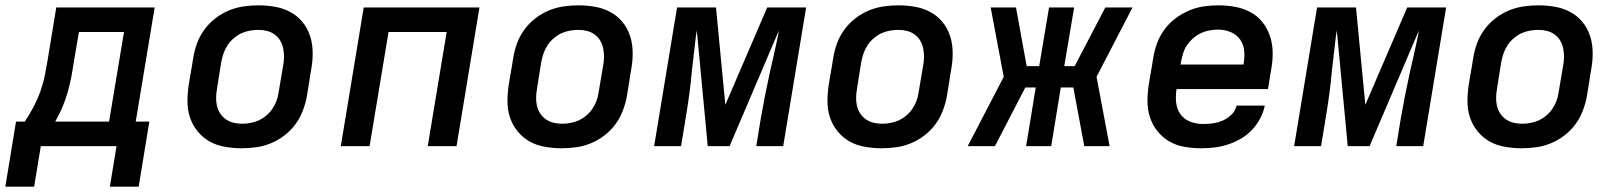

<svg xmlns="http://www.w3.org/2000/svg" viewBox="-51 -548 6071 720"><path d="M-31 152 9 -92H42Q60 -119 75 -147.5Q90 -176 100.5 -205.5Q111 -235 117 -265Q123 -295 128 -325L160 -520H529L458 -92H509L469 152H361L386 0H102L77 152ZM358 -92 414 -428H245L225 -311Q221 -283 215.5 -255Q210 -227 202 -199.5Q194 -172 182.5 -145Q171 -118 156 -92Z M855 8Q823 8 792 2.5Q761 -3 735 -17.5Q709 -32 690 -55.5Q671 -79 661.5 -107.5Q652 -136 652 -168Q652 -200 657 -232L674 -332Q678 -359 688 -386Q698 -413 715.5 -437Q733 -461 757 -479.5Q781 -498 808 -509Q835 -520 862.5 -524Q890 -528 918 -528Q950 -528 981 -522.5Q1012 -517 1038.5 -502.5Q1065 -488 1084 -464.5Q1103 -441 1112 -412.5Q1121 -384 1121.5 -352Q1122 -320 1116 -288L1100 -188Q1095 -161 1085 -134Q1075 -107 1057.5 -83Q1040 -59 1016 -40.5Q992 -22 965.5 -11Q939 0 911 4Q883 8 855 8ZM856 -84Q872 -84 888.5 -87Q905 -90 920 -97Q935 -104 948.5 -115.5Q962 -127 971.5 -141.5Q981 -156 986.5 -171.5Q992 -187 994 -203L1011 -303Q1014 -320 1014 -336.5Q1014 -353 1010.5 -368.5Q1007 -384 999 -397Q991 -410 978.5 -419Q966 -428 950.5 -432Q935 -436 918 -436Q902 -436 885.5 -433Q869 -430 854 -423Q839 -416 825.5 -404.5Q812 -393 802.5 -378.5Q793 -364 787.5 -348.5Q782 -333 779 -317L763 -217Q760 -200 759.5 -183.5Q759 -167 762.5 -151.5Q766 -136 774.5 -123Q783 -110 795.5 -101Q808 -92 823.5 -88Q839 -84 856 -84Z M1227 0 1313 -520H1747L1661 0H1553L1624 -428H1406L1335 0Z M2055 8Q2023 8 1992 2.5Q1961 -3 1935 -17.5Q1909 -32 1890 -55.5Q1871 -79 1861.5 -107.5Q1852 -136 1852 -168Q1852 -200 1857 -232L1874 -332Q1878 -359 1888 -386Q1898 -413 1915.5 -437Q1933 -461 1957 -479.5Q1981 -498 2008 -509Q2035 -520 2062.5 -524Q2090 -528 2118 -528Q2150 -528 2181 -522.5Q2212 -517 2238.5 -502.5Q2265 -488 2284 -464.5Q2303 -441 2312 -412.5Q2321 -384 2321.5 -352Q2322 -320 2316 -288L2300 -188Q2295 -161 2285 -134Q2275 -107 2257.5 -83Q2240 -59 2216 -40.5Q2192 -22 2165.5 -11Q2139 0 2111 4Q2083 8 2055 8ZM2056 -84Q2072 -84 2088.5 -87Q2105 -90 2120 -97Q2135 -104 2148.5 -115.5Q2162 -127 2171.5 -141.5Q2181 -156 2186.5 -171.5Q2192 -187 2194 -203L2211 -303Q2214 -320 2214 -336.5Q2214 -353 2210.5 -368.5Q2207 -384 2199 -397Q2191 -410 2178.5 -419Q2166 -428 2150.5 -432Q2135 -436 2118 -436Q2102 -436 2085.5 -433Q2069 -430 2054 -423Q2039 -416 2025.5 -404.5Q2012 -393 2002.5 -378.5Q1993 -364 1987.5 -348.5Q1982 -333 1979 -317L1963 -217Q1960 -200 1959.5 -183.5Q1959 -167 1962.5 -151.5Q1966 -136 1974.5 -123Q1983 -110 1995.5 -101Q2008 -92 2023.5 -88Q2039 -84 2056 -84Z M2402 0 2488 -520H2634L2669 -155L2826 -520H2972L2886 0H2785L2802 -104Q2810 -150 2819 -195.5Q2828 -241 2838 -286L2850 -338Q2855 -362 2860.5 -386Q2866 -410 2870 -434L2685 0H2603L2562 -434Q2558 -410 2555.5 -386Q2553 -362 2550 -338L2544 -286Q2540 -241 2534 -195.5Q2528 -150 2520 -104L2503 0Z M3255 8Q3223 8 3192 2.5Q3161 -3 3135 -17.5Q3109 -32 3090 -55.5Q3071 -79 3061.5 -107.5Q3052 -136 3052 -168Q3052 -200 3057 -232L3074 -332Q3078 -359 3088 -386Q3098 -413 3115.5 -437Q3133 -461 3157 -479.5Q3181 -498 3208 -509Q3235 -520 3262.5 -524Q3290 -528 3318 -528Q3350 -528 3381 -522.5Q3412 -517 3438.5 -502.5Q3465 -488 3484 -464.5Q3503 -441 3512 -412.5Q3521 -384 3521.5 -352Q3522 -320 3516 -288L3500 -188Q3495 -161 3485 -134Q3475 -107 3457.5 -83Q3440 -59 3416 -40.5Q3392 -22 3365.5 -11Q3339 0 3311 4Q3283 8 3255 8ZM3256 -84Q3272 -84 3288.5 -87Q3305 -90 3320 -97Q3335 -104 3348.5 -115.5Q3362 -127 3371.5 -141.5Q3381 -156 3386.5 -171.5Q3392 -187 3394 -203L3411 -303Q3414 -320 3414 -336.5Q3414 -353 3410.5 -368.5Q3407 -384 3399 -397Q3391 -410 3378.5 -419Q3366 -428 3350.5 -432Q3335 -436 3318 -436Q3302 -436 3285.5 -433Q3269 -430 3254 -423Q3239 -416 3225.5 -404.5Q3212 -393 3202.5 -378.5Q3193 -364 3187.5 -348.5Q3182 -333 3179 -317L3163 -217Q3160 -200 3159.5 -183.5Q3159 -167 3162.5 -151.5Q3166 -136 3174.5 -123Q3183 -110 3195.5 -101Q3208 -92 3223.5 -88Q3239 -84 3256 -84Z M3578 0 3713 -260 3664 -520H3759L3799 -300H3846L3883 -520H3977L3940 -300H3979L4094 -520H4196L4061 -260L4110 0H4015L3974 -220H3927L3891 0H3797L3833 -220H3794L3680 0Z M4453 8Q4421 8 4390 2.5Q4359 -3 4333.5 -18Q4308 -33 4289.5 -56Q4271 -79 4261.5 -108Q4252 -137 4252 -168.5Q4252 -200 4257 -232L4274 -332Q4278 -359 4288 -386Q4298 -413 4315.5 -437Q4333 -461 4357 -479Q4381 -497 4408 -508.5Q4435 -520 4462.5 -524Q4490 -528 4517 -528Q4549 -528 4580 -522.5Q4611 -517 4638 -502.5Q4665 -488 4683.5 -464.5Q4702 -441 4711.5 -412.5Q4721 -384 4721.5 -352Q4722 -320 4716 -288L4704 -214H4361Q4357 -189 4359.5 -164Q4362 -139 4375.5 -120Q4389 -101 4412 -92Q4435 -83 4460 -83Q4479 -83 4497.5 -85.5Q4516 -88 4534.5 -96Q4553 -104 4567.5 -118.5Q4582 -133 4586 -152H4692Q4687 -127 4674.5 -103.5Q4662 -80 4643.5 -60.5Q4625 -41 4601.5 -27.5Q4578 -14 4553 -6Q4528 2 4503 5Q4478 8 4453 8ZM4376 -306H4612Q4617 -331 4615 -355.5Q4613 -380 4600 -399Q4587 -418 4564.5 -427.5Q4542 -437 4517 -437Q4501 -437 4484.5 -434Q4468 -431 4453 -424Q4438 -417 4424.5 -405.5Q4411 -394 4401 -379.5Q4391 -365 4386 -349Q4381 -333 4378 -317Z M4802 0 4888 -520H5034L5069 -155L5226 -520H5372L5286 0H5185L5202 -104Q5210 -150 5219 -195.5Q5228 -241 5238 -286L5250 -338Q5255 -362 5260.5 -386Q5266 -410 5270 -434L5085 0H5003L4962 -434Q4958 -410 4955.5 -386Q4953 -362 4950 -338L4944 -286Q4940 -241 4934 -195.5Q4928 -150 4920 -104L4903 0Z M5655 8Q5623 8 5592 2.5Q5561 -3 5535 -17.5Q5509 -32 5490 -55.5Q5471 -79 5461.5 -107.5Q5452 -136 5452 -168Q5452 -200 5457 -232L5474 -332Q5478 -359 5488 -386Q5498 -413 5515.5 -437Q5533 -461 5557 -479.5Q5581 -498 5608 -509Q5635 -520 5662.5 -524Q5690 -528 5718 -528Q5750 -528 5781 -522.5Q5812 -517 5838.5 -502.5Q5865 -488 5884 -464.5Q5903 -441 5912 -412.5Q5921 -384 5921.5 -352Q5922 -320 5916 -288L5900 -188Q5895 -161 5885 -134Q5875 -107 5857.5 -83Q5840 -59 5816 -40.5Q5792 -22 5765.5 -11Q5739 0 5711 4Q5683 8 5655 8ZM5656 -84Q5672 -84 5688.5 -87Q5705 -90 5720 -97Q5735 -104 5748.5 -115.5Q5762 -127 5771.5 -141.5Q5781 -156 5786.5 -171.5Q5792 -187 5794 -203L5811 -303Q5814 -320 5814 -336.5Q5814 -353 5810.5 -368.5Q5807 -384 5799 -397Q5791 -410 5778.5 -419Q5766 -428 5750.5 -432Q5735 -436 5718 -436Q5702 -436 5685.5 -433Q5669 -430 5654 -423Q5639 -416 5625.5 -404.5Q5612 -393 5602.5 -378.5Q5593 -364 5587.5 -348.5Q5582 -333 5579 -317L5563 -217Q5560 -200 5559.5 -183.5Q5559 -167 5562.5 -151.5Q5566 -136 5574.5 -123Q5583 -110 5595.5 -101Q5608 -92 5623.5 -88Q5639 -84 5656 -84Z"/></svg>

Font: Iosevka SmBd Ex Obl
Style: Regular
Weight: 600
Width: 7
Italic angle: -9°
Monospace: yes
Designer: Belleve Invis
Foundry: Belleve Invis
Version: Version 32.5.0; ttfautohint (v1.8.4)